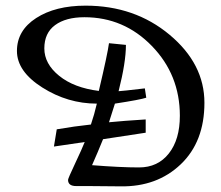

<svg xmlns="http://www.w3.org/2000/svg" viewBox="-20 -658 784 680"><path d="M283 -638Q457 -638 580.5 -535Q704 -432 704 -294Q704 -156 620 -76Q536 4 407 2Q338 1 297 1H250Q221 1 221 -21Q221 -26 246 -79Q271 -132 280 -155L171 -139L181 -200Q245 -211 302 -217Q314 -252 323 -291Q220 -291 130 -348Q40 -405 40 -477.5Q40 -550 108 -594Q176 -638 283 -638ZM496 -235V-188L345 -165Q326 -118 306 -73Q406 -65 472.5 -65Q539 -65 578 -114.5Q617 -164 617 -248Q617 -393 518 -495Q419 -597 279 -597Q213 -597 175 -569Q137 -541 137 -486.5Q137 -432 189.5 -389.5Q242 -347 330 -336Q361 -467 366 -505L426 -499Q426 -437 400 -335Q408 -335 493 -345L498 -312Q478 -305 387 -291Q371 -240 366 -225Q416 -230 496 -235Z"/></svg>

Font: Marck Script
Style: Regular
Weight: 400
Designer: Denis Masharov, Marck Fogel
Foundry: Denis Masharov
Version: Version 1.002